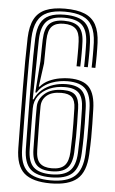

<svg xmlns="http://www.w3.org/2000/svg" viewBox="-56 -846 537 893"><g transform="rotate(5 212.0 -399.0)"><path d="M213.8 8.2Q130 8.2 91.1 -25.6Q52.2 -59.5 51 -141.5Q50 -214.8 49.1 -285.8Q48.2 -356.8 47.8 -423.1Q47.2 -489.5 47.6 -548.8Q48 -608 49.5 -657.8Q51.5 -712 68.8 -744.8Q86 -777.5 121.1 -792.4Q156.2 -807.2 211 -807.2Q268 -807.2 303.4 -792.5Q338.8 -777.8 356 -745.9Q373.2 -714 375.5 -662Q376 -648.8 376.2 -634.4Q376.5 -620 376.5 -605Q376.5 -590 376.2 -574.9Q376 -559.8 375.5 -545H358Q358.5 -558.8 358.6 -573.5Q358.8 -588.2 358.8 -603.4Q358.8 -618.5 358.6 -633.2Q358.5 -648 358 -661.2Q355.8 -708.8 340.2 -737.8Q324.8 -766.8 293.2 -780Q261.8 -793.2 211 -793.2Q162.5 -793.2 131.2 -779.8Q100 -766.2 84.5 -736.5Q69 -706.8 67 -657.2Q65.5 -608 65.1 -549.9Q64.8 -491.8 65.2 -426.1Q65.8 -360.5 66.6 -289Q67.5 -217.5 68.8 -141.8Q69.8 -68 104 -36.9Q138.2 -5.8 213.8 -5.8Q289.5 -5.8 325.2 -37Q361 -68.2 364.5 -142.5Q366.2 -184.2 366.6 -216.1Q367 -248 366.5 -279.6Q366 -311.2 365 -351.5Q363.5 -414.8 338.1 -443.4Q312.8 -472 252.2 -472Q235.8 -472 216.5 -469Q197.2 -466 177.9 -458.6Q158.5 -451.2 141.6 -438.6Q124.8 -426 113 -406.8H107.2L118.2 -554Q118.5 -559.5 118.6 -574.1Q118.8 -588.8 119 -609.8Q119.2 -630.8 120 -654.8Q121.8 -707 143.2 -728.9Q164.8 -750.8 211 -750.8Q258.8 -750.8 280.8 -730.2Q302.8 -709.8 305 -662Q305.8 -649.2 305.9 -635.1Q306 -621 306 -606Q306 -591 305.8 -575.8Q305.5 -560.5 305 -545H287.5Q287.8 -558.2 288 -573Q288.2 -587.8 288.2 -603Q288.2 -618.2 288.1 -633.1Q288 -648 287.2 -661.2Q285.5 -702.5 267.1 -719.6Q248.8 -736.8 211 -736.8Q174.5 -736.8 156.5 -718.4Q138.5 -700 137.2 -654.2Q136.8 -633.5 136.5 -610.2Q136.2 -587 136.1 -568.9Q136 -550.8 135.8 -545L120.8 -435.5H124.5Q141.5 -455.5 165.6 -466.5Q189.8 -477.5 214.5 -481.8Q239.2 -486 258.5 -486Q324.5 -486 352.8 -454.1Q381 -422.2 382.5 -351.8Q383.5 -315 384.1 -284.4Q384.8 -253.8 384.5 -220.2Q384.2 -186.8 382 -141.5Q378.2 -59.8 338.1 -25.8Q298 8.2 213.8 8.2ZM213.8 -19.8Q146.5 -19.8 116.9 -48.2Q87.2 -76.8 86.2 -142Q85.8 -169 85.2 -212.9Q84.8 -256.8 84.1 -308.6Q83.5 -360.5 83.1 -412.1Q82.8 -463.8 82.8 -507.2Q82.8 -550.8 83 -577Q83.2 -582.2 83.4 -591.5Q83.5 -600.8 83.8 -616.5Q84 -632.2 84.8 -656.5Q86.5 -701.2 100.2 -728.1Q114 -755 141.4 -767Q168.8 -779 211 -779Q278.2 -779 307.9 -751.4Q337.5 -723.8 340.2 -660.2Q341.2 -643 341.4 -623.9Q341.5 -604.8 341.1 -585Q340.8 -565.2 340.2 -545H322.8Q323.2 -558.2 323.4 -573.5Q323.5 -588.8 323.5 -604.4Q323.5 -620 323.2 -634.5Q323 -649 322.5 -660.8Q319.8 -716.8 293.6 -740.8Q267.5 -764.8 211 -764.8Q153.8 -764.8 129.1 -738.9Q104.5 -713 102.2 -655.8Q101.2 -619 101.1 -594.2Q101 -569.5 100.8 -561L98 -374H101.8Q114 -401.8 136.4 -420.5Q158.8 -439.2 187.6 -448.6Q216.5 -458 247.8 -458Q301.2 -458 323.6 -432.5Q346 -407 347.2 -351Q348.2 -314 348.9 -283.2Q349.5 -252.5 349.2 -219.6Q349 -186.8 346.8 -143.2Q343.8 -76.8 312.6 -48.2Q281.5 -19.8 213.8 -19.8ZM213.8 -34Q272 -34 299.2 -59.1Q326.5 -84.2 329.2 -144Q331 -186.5 331.4 -217.6Q331.8 -248.8 331.2 -279.5Q330.8 -310.2 329.8 -350.8Q328.8 -400.5 308.8 -422.1Q288.8 -443.8 243.2 -443.8Q203 -443.8 170.9 -429.9Q138.8 -416 120.2 -391Q101.8 -366 101.8 -332.2Q101.8 -302.5 102.1 -271.8Q102.5 -241 102.9 -208.8Q103.2 -176.5 104 -142Q104.8 -82.8 131.2 -58.4Q157.8 -34 213.8 -34ZM213.8 -48.2Q165.2 -48.2 143.9 -70.1Q122.5 -92 121.5 -142.2Q120.8 -193 119.9 -241.8Q119 -290.5 119.5 -342Q120 -377 149.8 -403.2Q179.5 -429.5 235.5 -429.5Q277 -429.5 294 -410.6Q311 -391.8 312 -350.5Q313 -310.2 313.6 -279.5Q314.2 -248.8 313.9 -217.6Q313.5 -186.5 311.8 -144.8Q309.2 -92 285.9 -70.1Q262.5 -48.2 213.8 -48.2ZM213.8 -62.2Q254.8 -62.2 273.4 -81.6Q292 -101 294 -145.2Q295.8 -187.5 296.1 -218Q296.5 -248.5 296 -278.6Q295.5 -308.8 294.5 -350Q293.5 -385.2 278.2 -400.4Q263 -415.5 228.2 -415.5Q183.8 -415.5 160.6 -395.9Q137.5 -376.2 137 -344.8Q136.5 -295 137.4 -243.9Q138.2 -192.8 139.2 -142.5Q139.8 -97.8 158.1 -80Q176.5 -62.2 213.8 -62.2Z"/></g></svg>

Font: Big Shoulders Inline Text Thin Medium
Style: Regular
Weight: 500
Version: Version 2.002